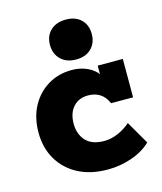

<svg xmlns="http://www.w3.org/2000/svg" viewBox="-97 -686 649 768"><g transform="rotate(-15 227.0 -301.5)"><path d="M256 10Q185 10 133.5 -17Q82 -44 53.5 -92.5Q25 -141 25 -204Q25 -266 50 -312.5Q75 -359 118.5 -385.5Q162 -412 218 -412Q248 -412 274 -402Q300 -392 317 -374Q334 -356 336 -332L323 -331V-402H427V-243H336Q313 -297 254 -297Q216 -297 193 -271.5Q170 -246 170 -202Q170 -159 195 -131.5Q220 -104 272 -104Q299 -104 327.5 -116Q356 -128 380 -149L435 -54Q403 -23 355 -6.5Q307 10 256 10ZM247 -448Q207 -448 183.5 -471Q160 -494 160 -531Q160 -568 183.5 -590.5Q207 -613 247 -613Q287 -613 310 -590.5Q333 -568 333 -531Q333 -494 310 -471Q287 -448 247 -448Z"/></g></svg>

Font: Rokkitt SemiBold ExtraBold
Style: Regular
Weight: 800
Version: Version 3.103